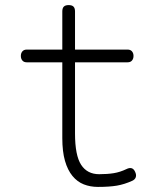

<svg xmlns="http://www.w3.org/2000/svg" viewBox="-20 -725 640 755"><path d="M482 -530Q493 -530 499 -523Q505 -516 505 -505Q505 -494 499 -487Q493 -480 482 -480H275V-200Q275 -114 299 -77Q323 -40 370 -40Q402 -40 427 -44Q452 -48 477 -60Q489 -66 497.5 -63.5Q506 -61 511 -50Q517 -38 514 -28.5Q511 -19 500 -14Q469 0 439.5 5Q410 10 365 10Q335 10 309.5 0Q284 -10 265 -33Q246 -56 235.5 -92.5Q225 -129 225 -182V-480H85Q74 -480 68 -487Q62 -494 62 -505Q62 -516 68 -523Q74 -530 85 -530H225V-680Q225 -693 231 -699Q237 -705 250 -705Q263 -705 269 -699Q275 -693 275 -680V-530Z"/></svg>

Font: Maple Mono NL Thin
Style: Regular
Weight: 250
Monospace: yes
Designer: subframe7536
Version: Version 7.000